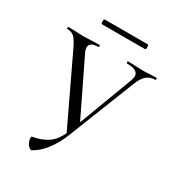

<svg xmlns="http://www.w3.org/2000/svg" viewBox="-188 -700 888 976"><g transform="rotate(30 256.0 -212.0)"><path d="M-2 -456Q-5 -456 -5 -462Q-5 -468 -2 -468L36 -467Q64 -465 80 -465Q105 -465 141 -467L181 -468Q183 -468 183 -462Q183 -456 181 -456Q129 -456 129 -425Q129 -411 137 -395L296 -67L266 -12L408 -389Q415 -410 415 -419Q415 -456 348 -456Q345 -456 345 -462Q345 -468 348 -468L384 -467Q414 -465 438 -465Q454 -465 478 -467L515 -468Q517 -468 517 -462Q517 -456 515 -456Q486 -456 465.5 -440Q445 -424 429 -383L278 -1Q276 3 269.5 8Q263 13 262 10L74 -385Q54 -427 39 -441.5Q24 -456 -2 -456ZM120 147Q112 131 112 117Q112 108 115 108Q169 99 205 74Q241 49 263 -5L278 -1Q256 58 221 104Q186 150 147 169Q143 170 134 163.5Q125 157 120 147ZM133 -579Q133 -593 139 -593H390Q396 -593 396 -579Q396 -565 390 -565H139Q133 -565 133 -579Z"/></g></svg>

Font: Cormorant Unicase
Style: Regular
Weight: 400
Designer: Christian Thalmann (Catharsis Fonts)
Foundry: Catharsis Fonts
Version: Version 4.000